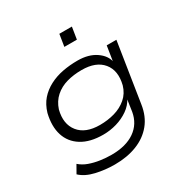

<svg xmlns="http://www.w3.org/2000/svg" viewBox="-199 -870 1177 1220"><g transform="rotate(-30 389.5 -260.0)"><path d="M295 188Q225 188 158 172.5Q91 157 52 120L85 62Q112 86 148.5 99Q185 112 226 118Q267 124 308 124Q414 124 478.5 79Q543 34 557 -47L570 -136L573 -137Q552 -96 512.5 -68.5Q473 -41 425 -27Q377 -13 326 -13Q230 -13 169 -51Q108 -89 87 -155.5Q66 -222 87 -310Q103 -364 134.5 -400Q166 -436 211 -459.5Q256 -483 308.5 -493Q361 -503 418 -503Q499 -503 551.5 -467Q604 -431 613 -380H610L628 -494H699L631 -59Q619 22 574 77Q529 132 457.5 160Q386 188 295 188ZM339 -77Q396 -77 447 -91.5Q498 -106 536 -138.5Q574 -171 589 -223Q613 -320 564.5 -379Q516 -438 411 -438Q352 -438 302 -424Q252 -410 215 -377.5Q178 -345 161 -293Q137 -198 185 -137.5Q233 -77 339 -77ZM390 -620 404 -708H496L482 -620Z"/></g></svg>

Font: Nunito Sans 7pt Expanded Light
Style: Italic
Weight: 300
Width: 7
Italic angle: -9°
Designer: Vernon Adams
Foundry: Vernon Adams
Version: Version 3.101;gftools[0.9.27]